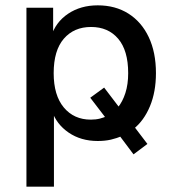

<svg xmlns="http://www.w3.org/2000/svg" viewBox="-20 -519 655 719"><path d="M79 180V-490H179V-381H171Q188 -436 235 -467.5Q282 -499 346 -499Q412 -499 461 -468Q510 -437 537 -380Q564 -323 564 -245Q564 -175 541.5 -121Q519 -67 480 -36L481 -47L532 20L480 59L426 -13L437 -10Q417 -1 395 4Q373 9 346 9Q283 9 237 -22.5Q191 -54 174 -105H182V180ZM320 -71Q339 -71 354.5 -75Q370 -79 382 -85L377 -76L318 -153L370 -191L431 -111L421 -116Q439 -138 449.5 -170.5Q460 -203 460 -245Q460 -330 422.5 -374Q385 -418 321 -418Q257 -418 219 -374Q181 -330 181 -245Q181 -162 219 -116.5Q257 -71 320 -71Z"/></svg>

Font: Nunito Sans 11pt SemiBold
Style: Regular
Weight: 600
Version: Version 3.101;gftools[0.9.27]